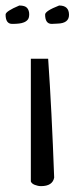

<svg xmlns="http://www.w3.org/2000/svg" viewBox="-57 -668 266 683"><path d="M114.3 -459Q127 -276.4 135.7 -36.1Q129.9 -5.9 88.9 -5.9Q78.1 -5.9 66.9 -10.3Q55.7 -14.6 52.7 -22.5V-459ZM-13.7 -583Q-37.1 -583 -37.1 -616.2Q-37.1 -627.9 11.7 -648.4Q32.2 -648.4 39.6 -639.6Q46.9 -630.9 46.9 -617.2Q46.9 -603.5 41 -597.2Q35.2 -590.8 26.4 -587.9Q14.6 -583 -13.7 -583ZM127 -583Q103.5 -583 103.5 -616.2Q103.5 -628.9 153.3 -648.4Q188.5 -648.4 188.5 -615.2Q188.5 -585 147.5 -584Q136.7 -583 127 -583Z"/></svg>

Font: Architects Daughter
Style: Regular
Weight: 400
Designer: Kimberly Geswein
Foundry: Kimberly Geswein
Version: Version 1.003 2010